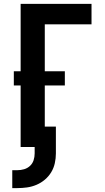

<svg xmlns="http://www.w3.org/2000/svg" viewBox="-20 -755 540 986"><path d="M43 211V119H69Q87 119 104 114Q121 109 134 97Q147 85 152.5 68Q158 51 158 33V0H86V-316H51V-389H86V-735H450V-630H210V-389H313V-316H210V-105H267V33Q267 58 261.5 83Q256 108 243 129.5Q230 151 210.5 167.5Q191 184 167.5 194Q144 204 119 207.5Q94 211 69 211Z"/></svg>

Font: Iosevka SS04 Extrabold
Style: Regular
Weight: 800
Monospace: yes
Designer: Belleve Invis
Foundry: Belleve Invis
Version: Version 19.0.0; ttfautohint (v1.8.4)